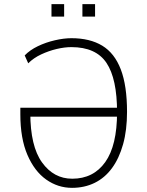

<svg xmlns="http://www.w3.org/2000/svg" viewBox="-20 -897 710 925"><path d="M327 8Q259 8 202.5 -32Q146 -72 112 -151Q78 -230 78 -347V-378H576V-335H107L126 -353Q126 -193 182.5 -114.5Q239 -36 328 -36Q430 -36 487 -116Q544 -196 544 -356Q544 -518 493 -594Q442 -670 324 -670Q291 -670 253 -661Q215 -652 178.5 -635Q142 -618 116 -592L99 -630Q124 -656 162.5 -674.5Q201 -693 244.5 -703Q288 -713 324 -713Q413 -713 472.5 -677Q532 -641 562 -562.5Q592 -484 592 -358Q592 -270 573 -202Q554 -134 519.5 -87Q485 -40 436 -16Q387 8 327 8ZM377 -817V-877H438V-817ZM228 -817V-877H289V-817Z"/></svg>

Font: Nunito Sans 7pt Condensed ExtraLight
Style: Regular
Weight: 250
Width: 3
Designer: Vernon Adams
Foundry: Vernon Adams
Version: Version 3.101;gftools[0.9.27]